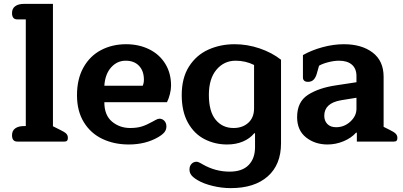

<svg xmlns="http://www.w3.org/2000/svg" viewBox="-20 -730 2080 990"><path d="M42 -33Q42 -56 58.5 -68Q75 -80 104 -80H113V-630H69Q42 -630 42 -663Q42 -686 58.5 -698Q75 -710 104 -710H253V-79L289 -61Q312 -50 321 -41.5Q330 -33 330 -19Q330 -9 326 -4.5Q322 0 312 0H69Q42 0 42 -33Z M377 -239Q377 -323 410.5 -382.5Q444 -442 501.5 -472Q559 -502 630 -502Q696 -502 749 -476Q802 -450 832 -401.5Q862 -353 862 -289Q862 -268 856 -244.5Q850 -221 841 -203H518Q518 -136 557.5 -103Q597 -70 651 -70Q685 -70 710 -77.5Q735 -85 769 -104Q772 -106 780.5 -110.5Q789 -115 793.5 -116.5Q798 -118 802 -118Q817 -118 827.5 -107Q838 -96 838 -78Q838 -61 828 -48.5Q818 -36 796 -23Q731 15 644 15Q569 15 508.5 -13.5Q448 -42 412.5 -99.5Q377 -157 377 -239ZM716 -288Q722 -302 722 -319Q722 -364 697 -390.5Q672 -417 628 -417Q584 -417 553 -382.5Q522 -348 518 -288Z M999 199Q977 186 967 173.5Q957 161 957 144Q957 126 967.5 115Q978 104 993 104Q999 104 1005.5 107Q1012 110 1017.5 113Q1023 116 1026 118Q1091 155 1164 155Q1229 155 1262 121Q1295 87 1295 29V-43H1291Q1269 -16 1233 -0.5Q1197 15 1151 15Q1088 15 1034.5 -12.5Q981 -40 949 -97.5Q917 -155 917 -240Q917 -328 954.5 -387Q992 -446 1054 -474Q1116 -502 1190 -502Q1255 -502 1318.5 -480.5Q1382 -459 1429 -422V9Q1429 119 1360.5 179.5Q1292 240 1170 240Q1123 240 1076 228.5Q1029 217 999 199ZM1290 -171V-395Q1246 -417 1195 -417Q1135 -417 1096 -370.5Q1057 -324 1057 -241Q1057 -155 1092 -112.5Q1127 -70 1184 -70Q1231 -70 1260.5 -97Q1290 -124 1290 -171Z M1512 -126Q1512 -205 1568 -241Q1624 -277 1713 -290L1818 -306V-338Q1818 -376 1794.5 -396.5Q1771 -417 1728 -417Q1702 -417 1671.5 -409Q1641 -401 1625 -391L1614 -352Q1608 -330 1597 -319Q1586 -308 1568 -308Q1555 -308 1548.5 -314Q1542 -320 1542 -330V-446Q1586 -471 1642.5 -486.5Q1699 -502 1753 -502Q1845 -502 1901.5 -459Q1958 -416 1958 -334V-76L1988 -61Q2011 -50 2020 -41Q2029 -32 2029 -19Q2029 -9 2025 -4.5Q2021 0 2011 0H1820V-46H1816Q1791 -18 1751 -1.5Q1711 15 1669 15Q1604 15 1558 -21.5Q1512 -58 1512 -126ZM1818 -169V-226L1738 -213Q1652 -198 1652 -133Q1652 -107 1668 -90.5Q1684 -74 1713 -74Q1755 -74 1786.5 -103Q1818 -132 1818 -169Z"/></svg>

Font: Maitree
Style: Bold
Weight: 700
Designer: CadsonDemak Team
Foundry: CadsonDemak
Version: Version 1.002